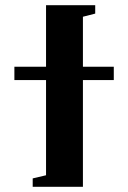

<svg xmlns="http://www.w3.org/2000/svg" viewBox="-20 -714 490 734"><path d="M415 -408H297V0H105V-32L156 -44V-408H35V-459H156V-694H344V-662L297 -650V-459H415Z"/></svg>

Font: Libra Serif Modern
Style: Bold
Weight: 700
Designer: Stefan Peev, Context Ltd
Foundry: Ascender Corporation
Version: Version 1.000